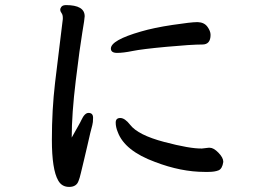

<svg xmlns="http://www.w3.org/2000/svg" viewBox="-20 -728 1040 755"><path d="M239 -708Q313 -708 313 -664Q313 -655 303.5 -599Q294 -543 278 -411.5Q262 -280 262 -187Q277 -214 287 -231.5Q297 -249 300 -256Q313 -284 328 -284Q346 -284 346 -265Q346 -246 343 -236Q340 -226 335 -205Q330 -184 323.5 -155Q317 -126 310 -97.5Q303 -69 298 -47.5Q293 -26 289 -17Q281 7 252 7Q223 7 209 -18Q184 -61 184 -178.5Q184 -296 196.5 -402.5Q209 -509 216 -563Q223 -617 227 -653V-658Q227 -670 222 -676.5Q217 -683 217 -690V-692Q217 -694 218 -695Q222 -708 239 -708ZM758 -641Q783 -640 795.5 -623Q808 -606 808 -591Q808 -553 776 -553Q733 -553 635.5 -544Q538 -535 501.5 -527.5Q465 -520 440.5 -520Q416 -520 416 -537Q416 -570 534 -604Q585 -619 658.5 -630Q732 -641 755 -641ZM800 -147H805Q820 -147 839 -127.5Q858 -108 858 -92V-91Q854 -64 839 -58Q824 -52 799 -52H785Q692 -52 590 -91Q470 -135 443 -209Q435 -228 435 -246Q435 -264 453 -264Q471 -264 492 -237Q523 -197 625 -170Q727 -143 774 -144Z"/></svg>

Font: LXGW ZhenKai
Style: Regular
Weight: 400
Designer: LXGW / Fontworks Inc.
Foundry: LXGW / Fontworks Inc.
Version: Version 0.800;June 8, 2025